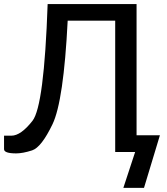

<svg xmlns="http://www.w3.org/2000/svg" viewBox="-23 -737 810 931"><path d="M55.2 6.8Q-3.4 6.8 -3.4 -13.7V-79.1H32.2Q78.1 -79.1 134.5 -151.1Q190.9 -223.1 208 -717.3H639.2V-81.1H752.4L675.3 173.8H575.2L632.3 0H535.6V-636.7H305.2Q285.6 -247.1 231.7 -134.8Q177.7 -22.5 132.6 -7.8Q87.4 6.8 55.2 6.8Z"/></svg>

Font: Lato-Medium
Style: Regular
Weight: 500
Designer: Lukasz Dziedzic
Foundry: tyPoland Lukasz Dziedzic
Version: Version 2.006; 2014-01-15